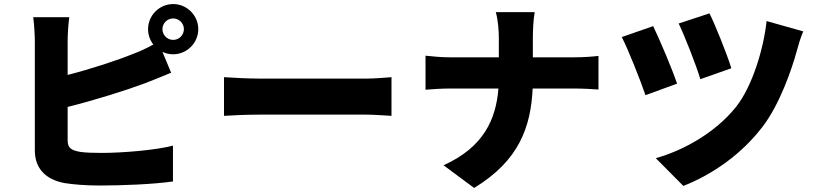

<svg xmlns="http://www.w3.org/2000/svg" viewBox="-20 -861 4040 948"><path d="M835 -664C806 -664 782 -688 782 -717C782 -746 806 -770 835 -770C864 -770 888 -746 888 -717C888 -688 864 -664 835 -664ZM314 -659C314 -688 317 -742 322 -776H144C149 -742 152 -681 152 -659V-118C152 -28 207 26 299 43C343 50 404 55 472 55C583 55 735 49 834 35V-142C752 -120 586 -106 482 -106C440 -106 405 -107 376 -111C333 -119 314 -129 314 -168V-333C446 -366 600 -414 696 -450C731 -463 781 -484 825 -502L782 -605C798 -597 816 -593 835 -593C903 -593 959 -649 959 -717C959 -785 903 -841 835 -841C767 -841 711 -785 711 -717C711 -689 721 -662 737 -641C702 -622 672 -608 640 -596C559 -563 431 -521 314 -491Z M1086 -289C1127 -292 1202 -295 1259 -295H1790C1831 -295 1887 -290 1913 -289V-480C1884 -478 1835 -473 1790 -473H1259C1210 -473 1126 -477 1086 -480Z M2611 -578V-673C2611 -705 2613 -763 2620 -801H2428C2439 -763 2443 -709 2443 -674V-578H2203C2160 -578 2117 -582 2081 -586V-418C2118 -421 2160 -424 2207 -424H2441C2429 -272 2368 -134 2170 -45L2321 67C2542 -67 2601 -233 2610 -424H2812C2857 -424 2911 -421 2935 -419V-585C2911 -582 2866 -578 2813 -578Z M3483 -795 3331 -745C3363 -678 3418 -537 3438 -470L3591 -524C3570 -593 3509 -744 3483 -795ZM3765 -757C3751 -624 3696 -436 3614 -333C3511 -204 3351 -117 3218 -80L3354 57C3497 1 3642 -99 3748 -239C3830 -348 3889 -516 3916 -616C3923 -642 3933 -676 3946 -706L3765 -757ZM3205 -732 3050 -678C3081 -619 3145 -457 3167 -391L3323 -448C3300 -517 3238 -664 3205 -732Z"/></svg>

Font: Noto Sans Korean Black
Style: Bold
Weight: 900
Designer: Ryoko NISHIZUKA (kana & ideographs); Paul D. Hunt (Latin, Greek & Cyrillic); Wenlong ZHANG (bopomofo); Sandoll Communica
Foundry: Adobe Systems Incorporated
Version: Version 1.000;PS 1;hotconv 1.0.78;makeotf.lib2.5.61930